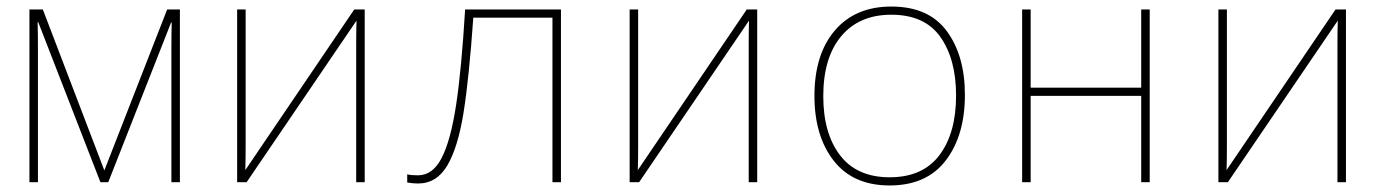

<svg xmlns="http://www.w3.org/2000/svg" viewBox="-20 -557 4240 587"><path d="M70 -528H111L299 -36L491 -528H530V0H504V-409Q504 -458 505 -488H503L311 0H287L97 -489H95Q96 -459 96 -406V0H70Z M705 -528H731V-114Q731 -68 730 -37L1063 -528H1095V0H1069V-426Q1069 -465 1070 -494L734 0H705Z M1225 1V-24Q1236 -21 1258 -21Q1303 -21 1330.5 -74.5Q1358 -128 1374.5 -236.5Q1391 -345 1402 -528H1695V0H1669V-503H1427Q1414 -317 1397 -211.5Q1380 -106 1347.5 -51Q1315 4 1258 4Q1243 4 1225 1Z M1905 -528H1931V-114Q1931 -68 1930 -37L2263 -528H2295V0H2269V-426Q2269 -465 2270 -494L1934 0H1905Z M2470 -264Q2470 -391 2532.5 -464Q2595 -537 2705 -537Q2819 -537 2874.5 -462Q2930 -387 2930 -267Q2930 -143 2871.5 -66.5Q2813 10 2700 10Q2588 10 2529 -65.5Q2470 -141 2470 -264ZM2903 -265Q2903 -376 2855 -444Q2807 -512 2705 -512Q2607 -512 2552 -446.5Q2497 -381 2497 -263Q2497 -149 2548.5 -82Q2600 -15 2700 -15Q2801 -15 2852 -82.5Q2903 -150 2903 -265Z M3105 -528H3131V-289H3469V-528H3495V0H3469V-264H3131V0H3105Z M3705 -528H3731V-114Q3731 -68 3730 -37L4063 -528H4095V0H4069V-426Q4069 -465 4070 -494L3734 0H3705Z"/></svg>

Font: Noto Sans Mono UI Thin
Style: Regular
Weight: 250
Monospace: yes
Designer: Monotype Design team
Foundry: Monotype Imaging Inc.
Version: Version 1.000